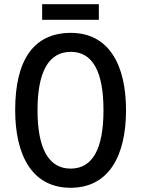

<svg xmlns="http://www.w3.org/2000/svg" viewBox="-20 -881 670 911"><path d="M449 -861H180V-787H449ZM578 -358C578 -573 497 -725 316 -725C139 -725 52 -595 52 -359C52 -146 131 10 315 10C497 10 578 -143 578 -358ZM158 -358C158 -537 209 -635 316 -635C421 -635 471 -539 471 -358C471 -176 420 -81 315 -81C210 -81 158 -178 158 -358Z"/></svg>

Font: Noto Sans Thai Cond Med
Style: Regular
Weight: 500
Width: 3
Designer: Monotype Design Team
Foundry: Monotype Imaging Inc.
Version: Version 2.002